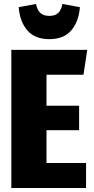

<svg xmlns="http://www.w3.org/2000/svg" viewBox="-20 -946 471 966"><path d="M400 -570H214V-414H378V-291H214V-126H413V0H37V-695H419ZM74 -910 161 -926Q168 -894 184 -880Q200 -866 228 -866Q256 -866 272 -880Q288 -894 294 -926L382 -910Q376 -836 338 -792.5Q300 -749 228 -749Q156 -749 118 -792.5Q80 -836 74 -910Z"/></svg>

Font: Fira Sans Compressed ExtraBold
Style: Regular
Weight: 800
Width: 1
Designer: bBox Type GmbH & Carrois Corporate GbR & Edenspiekermann AG
Foundry: bBox Type GmbH & Carrois Corporate GbR & Edenspiekermann AG
Version: Version 4.301